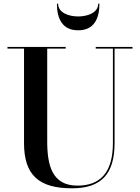

<svg xmlns="http://www.w3.org/2000/svg" viewBox="-20 -1004 759 1039"><path d="M294.5 -984H288C288 -905.5 315.5 -840 403 -840C490.5 -840 518 -905.5 518 -984H511.5C511.5 -936.5 456.5 -915 403 -915C349 -915 294.5 -936.5 294.5 -984ZM20.5 -750V-741H110V-230C110 -57 189.5 15 370 15C530.5 15 600 -65 600 -230V-741H697V-750H498V-741H591V-230C591 -69.5 521.5 0.5 399 0.5C262.5 0.5 235.5 -108 235.5 -240V-741H335.5V-750Z"/></svg>

Font: Bodoni* 24pt Medium
Style: Regular
Weight: 500
Version: Version 2.3